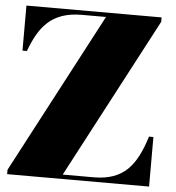

<svg xmlns="http://www.w3.org/2000/svg" viewBox="-53 -800 780 849"><g transform="rotate(5 337.0 -375.0)"><path d="M30 -750V-550H49.5C89.5 -657 141.5 -730.5 278 -730.5H385L10 -19.5V0H640V-220H620.5C580.5 -93 528.5 -19.5 392 -19.5H255L630 -730.5V-750Z"/></g></svg>

Font: Bodoni* 11pt Fatface
Style: Regular
Weight: 900
Version: Version 2.3